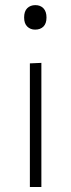

<svg xmlns="http://www.w3.org/2000/svg" viewBox="-20 -748 285 768"><path d="M99.5 0V-494.5L145.5 -496.5V0ZM120.5 -629.5Q101.5 -629.5 89 -641.8Q76.5 -654 76.5 -678Q76.5 -703 89 -715.2Q101.5 -727.5 121.5 -727.5Q141.5 -727.5 153.8 -714.8Q166 -702 166 -678Q166 -654 153.8 -641.8Q141.5 -629.5 120.5 -629.5Z"/></svg>

Font: Heraclito ExtraLight
Style: Regular
Weight: 200
Designer: Kostas Bartsokas (font) & Cristiano Sobral (main changes)
Foundry: Kostas Bartsokas (font) & Cristiano Sobral (main changes)
Version: Version 1.00;July 8, 2020;FontCreator 13.0.0.2655 64-bit